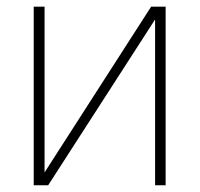

<svg xmlns="http://www.w3.org/2000/svg" viewBox="-20 -550 593 570"><path d="M428.7 -530.3H471.7V0H440.4V-492.2L123 0H80.1V-530.3H112.3V-38.1Z"/></svg>

Font: Pretendard Thin
Style: Regular
Weight: 100
Designer: Base glyphs from Inter by Rasmus Andersson; Hangeul glyphs from Noto Sans CJK(Source Han Sans) by Jang Soo-young and Kan
Foundry: Kil Hyung-jin
Version: Version 1.309